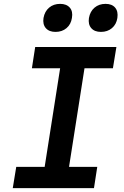

<svg xmlns="http://www.w3.org/2000/svg" viewBox="-20 -973 640 993"><path d="M502 -808Q469 -808 452 -827.5Q435 -847 440 -880Q446 -914 469 -933.5Q492 -953 526 -953Q559 -953 575.5 -933.5Q592 -914 587 -880Q582 -847 559 -827.5Q536 -808 502 -808ZM267 -808Q234 -808 217 -827.5Q200 -847 205 -880Q211 -914 234 -933.5Q257 -953 291 -953Q324 -953 341 -933.5Q358 -914 352 -880Q347 -847 324 -827.5Q301 -808 267 -808ZM46 0 64 -110H211L291 -620H145L162 -730H582L564 -620H417L337 -110H483L466 0Z"/></svg>

Font: JetBrains Mono NL
Style: Bold Italic
Weight: 700
Italic angle: -9°
Designer: Philipp Nurullin, Konstantin Bulenkov
Foundry: JetBrains
Version: Version 2.304; ttfautohint (v1.8.4.7-5d5b)